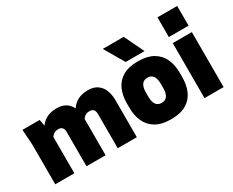

<svg xmlns="http://www.w3.org/2000/svg" viewBox="-111 -1184 1941 1602"><g transform="rotate(-30 860.0 -383.0)"><path d="M836 0H652V-330Q652 -386 601 -386Q559 -386 535 -350V0H351V-330Q351 -386 300 -386Q258 -386 234 -350V0H50V-380L40 -530H206L217 -469Q271 -544 375 -544Q475 -544 514 -463Q567 -544 676 -544Q734 -544 769 -518.5Q804 -493 820 -451Q836 -409 836 -360Z M1160 14Q1072 14 1015.5 -18.5Q959 -51 932 -109.5Q905 -168 905 -245V-285Q905 -361 931 -419.5Q957 -478 1013 -511Q1069 -544 1160 -544Q1248 -544 1304.5 -511.5Q1361 -479 1388 -420.5Q1415 -362 1415 -285V-245Q1415 -169 1389 -110.5Q1363 -52 1307 -19Q1251 14 1160 14ZM1251 -590H1069L958 -780H1160ZM1160 -144Q1232 -144 1232 -245V-285Q1232 -386 1160 -386Q1088 -386 1088 -285V-245Q1088 -144 1160 -144Z M1672 0H1488V-530H1672ZM1675 -590H1485V-780H1675Z"/></g></svg>

Font: Tanohe Sans ExtraBold
Style: Regular
Weight: 800
Designer: Village Type and Design LLC & Cristiano Sobral
Foundry: Cooper Hewitt Smithsonian Design Museum
Version: Version 1.00;September 29, 2021;FontCreator 13.0.0.2655 64-b